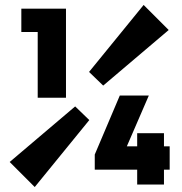

<svg xmlns="http://www.w3.org/2000/svg" viewBox="-20 -741 735 774"><path d="M283 -312 340 -257 120 13 19 -88ZM396 -396 339 -451 559 -721 660 -620ZM132 -347V-706H246V-347ZM66 -612V-706H241V-612ZM362 -118 463 -356H580L477 -118ZM362 -57V-118L391 -151H664V-57ZM533 3V-204H641V3Z"/></svg>

Font: Outfit
Style: Bold
Weight: 700
Designer: Rodrigo Fuenzalida
Foundry: fragTYPE
Version: Version 1.100;gftools[0.9.27]